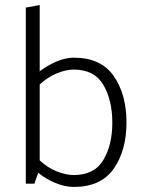

<svg xmlns="http://www.w3.org/2000/svg" viewBox="-20 -726 571 759"><path d="M82 0V-696L137 -706V-444Q167 -467 202.5 -482.5Q238 -498 272 -498Q379 -498 429.5 -425.5Q480 -353 480 -242Q480 -131 429.5 -59Q379 13 272 13Q237 13 199.5 -2.5Q162 -18 131 -43L116 0ZM271 -34Q353 -34 388.5 -93.5Q424 -153 424 -241Q424 -330 388.5 -390.5Q353 -451 271 -451Q241 -451 204.5 -436Q168 -421 137 -392V-92Q168 -63 204.5 -48.5Q241 -34 271 -34Z"/></svg>

Font: Palanquin ExtraLight
Style: Regular
Weight: 275
Designer: Pria Ravichandran
Version: Version 1.001